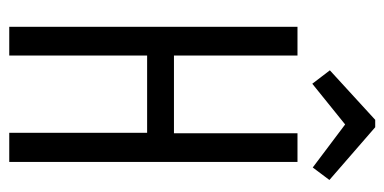

<svg xmlns="http://www.w3.org/2000/svg" viewBox="-228 -603 831 415"><g transform="rotate(90 187.5 -395.5)"><path d="M161 -655 249 -726 342 -656 369 -692 255 -791H239L132 -693ZM38 0H100V-298H267V0H330V-623H268V-356H100V-623H38Z"/></g></svg>

Font: Inconsolata Condensed
Style: Regular
Weight: 400
Width: 3
Monospace: yes
Designer: Raph Levien, Cyreal, Brenton Simpson
Foundry: Raph Levien, Cyreal, Google
Version: Version 3.100